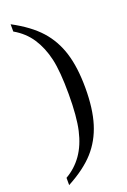

<svg xmlns="http://www.w3.org/2000/svg" viewBox="-171 -749 674 1017"><g transform="rotate(-20 166.5 -240.5)"><path d="M32.2 212.9V171.9Q87.4 140.1 124 88.1Q160.6 36.1 177.7 -39.3Q194.8 -114.7 194.8 -241.2Q194.8 -369.1 178.5 -440.4Q162.1 -511.7 127 -565.2Q91.8 -618.7 32.2 -652.8V-693.8Q129.9 -641.6 184.1 -581.3Q238.3 -521 263.7 -439.2Q289.1 -357.4 289.1 -241.2Q289.1 -125 263.7 -42.7Q238.3 39.6 184.1 100.1Q129.9 160.6 32.2 212.9Z"/></g></svg>

Font: Liberation Serif
Style: Regular
Weight: 400
Designer: Steve Matteson
Foundry: Ascender Corporation
Version: Version 2.1.5